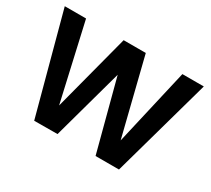

<svg xmlns="http://www.w3.org/2000/svg" viewBox="-133 -934 1291 1172"><g transform="rotate(30 512.0 -348.5)"><path d="M22 -698H172L295 -156L437 -698H593L727 -159L851 -698H1002L807 0H642L511 -497L374 0L210 1Z"/></g></svg>

Font: Poppins SemiBold
Style: Regular
Weight: 600
Designer: Ninad Kale (Devanagari), Jonny Pinhorn (Latin)
Foundry: Indian Type Foundry
Version: Version 3.002 2017